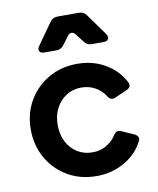

<svg xmlns="http://www.w3.org/2000/svg" viewBox="-89 -875 787 957"><g transform="rotate(-10 304.0 -396.5)"><path d="M323 12Q241 12 177 -25.5Q113 -63 76 -127.5Q39 -192 39 -273Q39 -354 76 -417.5Q113 -481 177 -518.5Q241 -556 323 -556Q402 -556 464.5 -519.5Q527 -483 558 -422Q571 -396 543 -384L482 -357Q458 -346 443 -371Q424 -401 392.5 -418.5Q361 -436 323 -436Q280 -436 246.5 -414.5Q213 -393 194 -356.5Q175 -320 175 -272Q175 -224 194 -187Q213 -150 246.5 -129Q280 -108 323 -108Q362 -108 392.5 -125.5Q423 -143 443 -173Q458 -199 482 -187L543 -160Q556 -154 561 -144.5Q566 -135 560 -124Q531 -64 467 -26Q403 12 323 12ZM172 -640Q154 -640 148 -651Q142 -662 153 -677L231 -787Q244 -805 268 -805H377Q400 -805 413 -787L492 -677Q502 -662 496.5 -651Q491 -640 473 -640H411Q388 -640 375 -659L343 -700Q334 -713 322.5 -713Q311 -713 302 -700L271 -659Q257 -640 234 -640Z"/></g></svg>

Font: Pitagon Sans Text
Style: Bold
Weight: 700
Designer: Travis Tran
Foundry: Pitagon
Version: Version 1.001; ttfautohint (v1.8.4.7-5d5b);gftools[0.9.26]